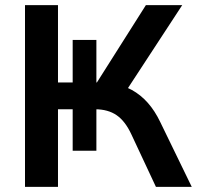

<svg xmlns="http://www.w3.org/2000/svg" viewBox="-20 -725 768 745"><path d="M77 0V-705H205V-405H262V-570H354V-405H356L546 -705H687L464 -364L414 -401Q457 -395 491.5 -376Q526 -357 553.5 -326Q581 -295 602 -251L724 0H585L490 -203Q466 -255 432.5 -278Q399 -301 349 -301H337L354 -311V-140H262V-301H205V0Z"/></svg>

Font: Nunito Sans 12pt ExtraLight
Style: Regular
Weight: 200
Designer: Vernon Adams
Foundry: Vernon Adams
Version: Version 3.101;gftools[0.9.27]